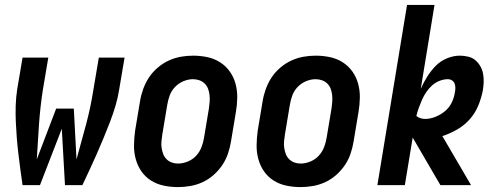

<svg xmlns="http://www.w3.org/2000/svg" viewBox="-20 -755 2040 783"><path d="M72 0Q67 -32 63 -64Q59 -96 55 -128Q51 -160 48.5 -192.5Q46 -225 44.5 -257.5Q43 -290 44 -323.5Q45 -357 50 -390L72 -520H177L155 -390Q144 -319 139 -247.5Q134 -176 130 -105L209 -312H281L292 -105Q312 -176 331 -247.5Q350 -319 361 -390L383 -520H488L466 -390Q461 -357 451 -323.5Q441 -290 428.5 -257.5Q416 -225 402.5 -192.5Q389 -160 375 -128Q361 -96 346 -64Q331 -32 316 0H245L232 -230L143 0Z M706 8Q676 8 647.5 2Q619 -4 595.5 -19Q572 -34 556.5 -56.5Q541 -79 533.5 -106.5Q526 -134 526.5 -163.5Q527 -193 531 -222L551 -342Q555 -367 564 -392Q573 -417 587.5 -439Q602 -461 623 -479Q644 -497 668 -508Q692 -519 717 -523.5Q742 -528 767 -528Q797 -528 825.5 -522Q854 -516 877.5 -501Q901 -486 917 -463.5Q933 -441 940.5 -413.5Q948 -386 947.5 -356.5Q947 -327 942 -298L922 -178Q918 -153 909.5 -128Q901 -103 886 -81Q871 -59 850.5 -41Q830 -23 806 -12Q782 -1 756.5 3.5Q731 8 706 8ZM706 -88Q725 -88 745 -96Q765 -104 779.5 -119.5Q794 -135 801.5 -154.5Q809 -174 812 -193L832 -313Q834 -327 835 -340.5Q836 -354 834.5 -367.5Q833 -381 828.5 -393Q824 -405 815 -414Q806 -423 793.5 -427.5Q781 -432 767 -432Q748 -432 728.5 -424Q709 -416 694 -400.5Q679 -385 672 -365.5Q665 -346 662 -327L642 -207Q640 -193 638.5 -179.5Q637 -166 639 -152.5Q641 -139 645.5 -127Q650 -115 659 -106Q668 -97 680 -92.5Q692 -88 706 -88Z M1206 8Q1176 8 1147.5 2Q1119 -4 1095.5 -19Q1072 -34 1056.5 -56.5Q1041 -79 1033.5 -106.5Q1026 -134 1026.5 -163.5Q1027 -193 1031 -222L1051 -342Q1055 -367 1064 -392Q1073 -417 1087.5 -439Q1102 -461 1123 -479Q1144 -497 1168 -508Q1192 -519 1217 -523.5Q1242 -528 1267 -528Q1297 -528 1325.5 -522Q1354 -516 1377.5 -501Q1401 -486 1417 -463.5Q1433 -441 1440.5 -413.5Q1448 -386 1447.5 -356.5Q1447 -327 1442 -298L1422 -178Q1418 -153 1409.5 -128Q1401 -103 1386 -81Q1371 -59 1350.5 -41Q1330 -23 1306 -12Q1282 -1 1256.5 3.5Q1231 8 1206 8ZM1206 -88Q1225 -88 1245 -96Q1265 -104 1279.5 -119.5Q1294 -135 1301.5 -154.5Q1309 -174 1312 -193L1332 -313Q1334 -327 1335 -340.5Q1336 -354 1334.5 -367.5Q1333 -381 1328.5 -393Q1324 -405 1315 -414Q1306 -423 1293.5 -427.5Q1281 -432 1267 -432Q1248 -432 1228.5 -424Q1209 -416 1194 -400.5Q1179 -385 1172 -365.5Q1165 -346 1162 -327L1142 -207Q1140 -193 1138.5 -179.5Q1137 -166 1139 -152.5Q1141 -139 1145.5 -127Q1150 -115 1159 -106Q1168 -97 1180 -92.5Q1192 -88 1206 -88Z M1901 0H1776L1663 -194L1631 0H1519L1640 -735H1752L1696 -393Q1707 -418 1722 -442Q1737 -466 1756.5 -486Q1776 -506 1802.5 -517Q1829 -528 1855 -528Q1872 -528 1889 -524Q1906 -520 1918 -510Q1930 -500 1938.5 -485.5Q1947 -471 1950 -454.5Q1953 -438 1952.5 -421Q1952 -404 1949 -386Q1943 -355 1930.5 -324.5Q1918 -294 1896 -269Q1874 -244 1844.5 -227Q1815 -210 1784 -200ZM1714 -270Q1734 -270 1755.5 -278.5Q1777 -287 1794.5 -301.5Q1812 -316 1822 -336.5Q1832 -357 1835 -378Q1837 -387 1837 -396.5Q1837 -406 1834 -414Q1831 -422 1823.5 -427Q1816 -432 1806 -432Q1790 -432 1773 -425.5Q1756 -419 1742.5 -407Q1729 -395 1718.5 -379.5Q1708 -364 1701 -348Q1694 -332 1688 -315.5Q1682 -299 1678 -282Q1685 -276 1694.5 -273Q1704 -270 1714 -270Z"/></svg>

Font: Iosevka Term Curly
Style: Bold Italic
Weight: 700
Italic angle: -9°
Designer: Belleve Invis
Foundry: Belleve Invis
Version: Version 32.3.0